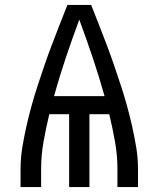

<svg xmlns="http://www.w3.org/2000/svg" viewBox="-20 -755 640 775"><path d="M63 0V-74Q63 -117 70 -159.5Q77 -202 86.5 -244.5Q96 -287 107.5 -328.5Q119 -370 132.5 -411Q146 -452 160 -493Q174 -534 189.5 -574.5Q205 -615 220.5 -655Q236 -695 252 -735H348Q364 -695 379.5 -655Q395 -615 410.5 -574.5Q426 -534 440 -493Q454 -452 467.5 -411Q481 -370 492.5 -328.5Q504 -287 513.5 -244.5Q523 -202 530 -159.5Q537 -117 537 -74V0H454V-74Q454 -129 444 -184.5Q434 -240 421 -294H341V0H259V-294H179Q166 -240 156 -184.5Q146 -129 146 -74V0ZM198 -367H402Q380 -446 354 -523Q328 -600 300 -676Q272 -600 246 -523Q220 -446 198 -367Z"/></svg>

Font: Bmono
Style: Regular
Weight: 400
Monospace: yes
Designer: Belleve Invis
Foundry: Belleve Invis
Version: Version 11.2.2; ttfautohint (v1.8.2)